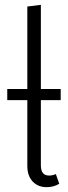

<svg xmlns="http://www.w3.org/2000/svg" viewBox="-20 -763 281 794"><path d="M149 -349V-79Q149 -37 183 -37Q197 -37 211 -43L225 -3Q202 11 173 11Q137 11 115 -12.5Q93 -36 93 -77V-349H10V-395H93V-736L149 -743V-395H231V-349Z"/></svg>

Font: Fira Sans Extra Condensed Light
Style: Regular
Weight: 300
Width: 1
Designer: Carrois Corporate & Edenspiekermann AG
Foundry: Carrois Corporate GbR & Edenspiekermann AG
Version: Version 4.203